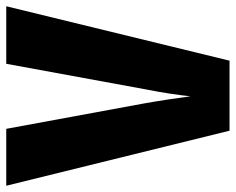

<svg xmlns="http://www.w3.org/2000/svg" viewBox="-90 -664 754 614"><g transform="rotate(90 287.0 -357.0)"><path d="M0 0 174 -714H398L574 0H392L310 -445Q303 -485 297.5 -522Q292 -559 288 -589Q285 -561 279.5 -524Q274 -487 266 -447L184 0Z"/></g></svg>

Font: Noto Sans ExtraCondensed Black
Style: Regular
Weight: 900
Width: 2
Designer: Monotype Design Team
Foundry: Monotype Imaging Inc.
Version: Version 2.013; ttfautohint (v1.8.4.7-5d5b)